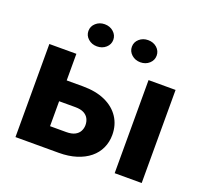

<svg xmlns="http://www.w3.org/2000/svg" viewBox="-125 -876 1090 1024"><g transform="rotate(20 420.0 -364.5)"><path d="M154.3 -377.4H305.7Q379.9 -377.4 432.6 -353.5Q485.4 -329.6 513.7 -286.6Q542 -243.7 542 -187Q542 -146.5 526.1 -112.1Q510.3 -77.6 479.7 -52.7Q449.2 -27.8 405.3 -13.9Q361.3 0 305.7 0H60.5V-528.3H213.9V-117.7H305.7Q335.9 -117.7 354.2 -127.2Q372.6 -136.7 381.1 -152.8Q389.6 -168.9 389.6 -187.5Q389.6 -207.5 381.1 -223.9Q372.6 -240.2 354.2 -249.8Q335.9 -259.3 305.7 -259.3H154.3ZM776.9 -528.3V0H623.5V-528.3ZM232.4 -665.5Q232.4 -691.9 252.9 -710.2Q273.4 -728.5 302.7 -728.5Q332.5 -728.5 353 -710.2Q373.5 -691.9 373.5 -665.5Q373.5 -639.2 353 -621.1Q332.5 -603 302.7 -603Q273.4 -603 252.9 -621.1Q232.4 -639.2 232.4 -665.5ZM479 -665.5Q479 -691.9 499.5 -710Q520 -728 549.3 -728Q579.1 -728 599.4 -710Q619.6 -691.9 619.6 -665.5Q619.6 -639.2 599.4 -620.8Q579.1 -602.5 549.3 -602.5Q520 -602.5 499.5 -620.8Q479 -639.2 479 -665.5Z"/></g></svg>

Font: Roboto ExtraBold
Style: Regular
Weight: 800
Designer: Christian Robertson
Foundry: Google
Version: Version 3.009; 2024